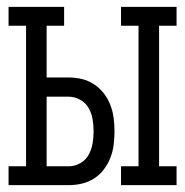

<svg xmlns="http://www.w3.org/2000/svg" viewBox="-20 -540 540 560"><path d="M333 0V-55H384V-465H333V-520H495V-465H444V-55H495V0ZM5 0V-55H56V-465H5V-520H167V-465H116V-314H180Q200 -314 219 -309.5Q238 -305 254.5 -294Q271 -283 283 -267.5Q295 -252 302 -233.5Q309 -215 311.5 -195.5Q314 -176 314 -157Q314 -137 311.5 -117.5Q309 -98 302 -80Q295 -62 283 -46Q271 -30 254.5 -19.5Q238 -9 219 -4.5Q200 0 180 0ZM180 -55Q198 -55 214 -64Q230 -73 238.5 -88.5Q247 -104 250 -121.5Q253 -139 253 -157Q253 -175 250 -192.5Q247 -210 238.5 -225Q230 -240 214 -249Q198 -258 180 -258H116V-55Z"/></svg>

Font: Iosevka Curly Slab Light
Style: Regular
Weight: 300
Monospace: yes
Designer: Belleve Invis
Foundry: Belleve Invis
Version: Version 22.1.2; ttfautohint (v1.8.4)